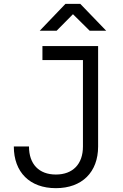

<svg xmlns="http://www.w3.org/2000/svg" viewBox="-20 -970 640 1000"><path d="M275 -810 360 -896 447 -810H533L398 -950H321L187 -810ZM271 10C407 10 491 -73 491 -207V-730H201V-657H412V-207C412 -115 359 -61 271 -61C183 -61 131 -115 131 -207H52C52 -73 135 10 271 10Z"/></svg>

Font: Tekne LDO Light
Style: Regular
Weight: 300
Monospace: yes
Designer: Alessio Laiso, Mario Rullo, Paolo Rosset
Foundry: Alessio Laiso
Version: Version 1.000;hotconv 1.0.109;makeotfexe 2.5.65596